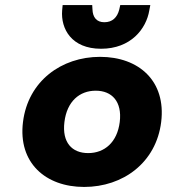

<svg xmlns="http://www.w3.org/2000/svg" viewBox="-20 -728 669 760"><path d="M313 12C467 12 598 -84 618 -245C638 -407 530 -503 376 -503C223 -503 91 -407 71 -245C51 -84 160 12 313 12ZM359 -369C423 -369 464 -326 454 -245C444 -165 394 -122 329 -122C265 -122 225 -164 235 -245C245 -327 295 -369 359 -369ZM571 -687 575 -708H456L452 -690C444 -659 425 -640 393 -640C362 -640 347 -660 346 -691L345 -708H228L226 -687C220 -614 263 -535 380 -535C498 -535 559 -614 571 -687Z"/></svg>

Font: Falling Sky
Style: ExBdObl
Weight: 400
Designer: Paul D. Hunt
Foundry: Adobe Systems Incorporated
Version: Version 1.02